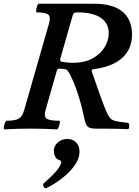

<svg xmlns="http://www.w3.org/2000/svg" viewBox="-31 -686 739 1024"><path d="M-8 4Q-12 4 -10.5 -7.5Q-9 -19 -4.5 -30.5Q0 -42 4 -42Q50 -42 69.5 -53.5Q89 -65 98 -99L231 -563Q240 -596 226.5 -608Q213 -620 165 -620Q161 -620 162 -631.5Q163 -643 167 -654.5Q171 -666 175 -666H472Q571 -666 622 -624Q673 -582 673 -501Q673 -425 621 -377.5Q569 -330 468 -317Q454 -315 459 -303Q480 -242 500 -186Q520 -130 532 -101Q542 -78 549 -66.5Q556 -55 563 -50Q570 -45 580 -42Q595 -38 612.5 -35.5Q630 -33 651 -31Q656 -31 657.5 -22.5Q659 -14 657.5 -5.5Q656 3 651 3Q614 1 570.5 0.5Q527 0 479 0Q449 0 437.5 -10Q426 -20 420 -49Q416 -66 408.5 -99Q401 -132 391 -164Q381 -197 370 -226Q359 -255 349 -275Q345 -285 340.5 -292.5Q336 -300 331 -307Q325 -317 314 -317Q308 -318 301.5 -318.5Q295 -319 289 -320Q275 -322 272 -309L212 -99Q202 -65 217.5 -53.5Q233 -42 285 -42Q290 -42 288 -30.5Q286 -19 281.5 -7.5Q277 4 272 4Q238 2 202.5 1Q167 0 132 0Q98 0 62.5 1Q27 2 -8 4ZM355 -351Q422 -351 464.5 -375.5Q507 -400 528 -436Q549 -472 549 -508Q549 -562 506.5 -591Q464 -620 383 -620Q369 -620 364 -616.5Q359 -613 357 -605L291 -374Q286 -358 301 -356Q315 -354 328 -352.5Q341 -351 355 -351ZM216 317Q207 321 201.5 309Q196 297 202 292Q227 270 245.5 252Q264 234 276.5 217.5Q289 201 294 186Q299 173 288 169Q271 164 263.5 149.5Q256 135 256 118Q256 92 277.5 73.5Q299 55 327 55Q356 55 374.5 73Q393 91 393 123Q393 157 371.5 189.5Q350 222 319.5 248.5Q289 275 260 293Q231 311 216 317Z"/></svg>

Font: Junicode VF
Style: Italic
Weight: 400
Italic angle: -11°
Designer: Peter S. Baker
Version: Version 2.209